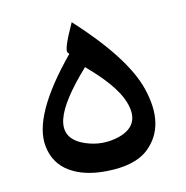

<svg xmlns="http://www.w3.org/2000/svg" viewBox="-58 -496 535 551"><g transform="rotate(-10 209.5 -220.5)"><path d="M113.3 -170.4Q99.1 -112.3 164.1 -91.3Q211.4 -75.7 259.8 -91.3Q330.6 -115.2 301.3 -187.5Q280.8 -238.3 200.7 -306.2Q125.5 -221.2 113.3 -170.4ZM163.1 -351.6 159.2 -355.5Q150.4 -363.3 183.6 -435.5L185.5 -439.9Q326.7 -310.5 359.4 -214.4Q397.5 -102.5 333.5 -40.5Q294.4 -2.4 209.5 -1.5Q144.5 -0.5 102.1 -25.9Q59.6 -51.3 49.8 -102.5Q32.2 -193.4 163.1 -351.6Z"/></g></svg>

Font: Gandom FD-WOL
Style: FD-WOL
Weight: 400
Foundry: DejaVu fonts team - Redesigned by Saber Rastikerdar - Based on Samim Font
Version: Version 0.6